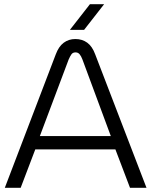

<svg xmlns="http://www.w3.org/2000/svg" viewBox="-20 -900 725 920"><path d="M3 0 247 -639Q261 -677 285 -695Q309 -713 341 -713Q374 -713 398 -695.5Q422 -678 436 -640L682 0H603L533 -184H149L79 0ZM171 -248H511L375 -615Q369 -631 361.5 -640Q354 -649 342 -649Q329 -649 322.5 -640Q316 -631 309 -615ZM315 -757 411 -880H479L383 -757Z"/></svg>

Font: MuseoModerno Light
Style: Regular
Weight: 300
Designer: Pablo Cosgaya, Héctor Gatti, Marcela Romero, and the Authors of The MuseoModerno Project.
Foundry: Omnibus-Type Team
Version: Version 1.001